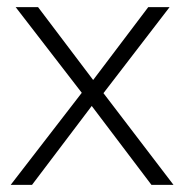

<svg xmlns="http://www.w3.org/2000/svg" viewBox="-20 -520 521 540"><path d="M468 0H406L238 -222L70 0H10L210 -259L24 -500H87L242 -295L397 -500H457L271 -258Z"/></svg>

Font: Prodigy Sans Light
Style: Regular
Weight: 300
Designer: Wei Huang
Foundry: Wei Huang
Version: Version 1.003; ttfautohint (v1.8.3)